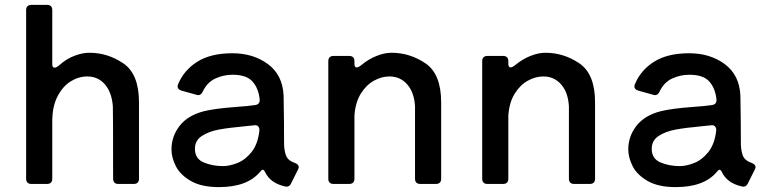

<svg xmlns="http://www.w3.org/2000/svg" viewBox="-20 -753 3147 786"><path d="M549 -334V-21Q549 -11 543.5 -5.5Q538 0 528 0H464Q443 0 443 -23Q443 -307 442 -317Q438 -374 410 -407Q382 -440 337 -440Q302 -440 269.5 -420Q237 -400 215.5 -358.5Q194 -317 194 -257V-21Q194 -11 188.5 -5.5Q183 0 173 0H108Q98 0 92.5 -5.5Q87 -11 87 -21V-712Q87 -722 92.5 -727.5Q98 -733 108 -733H173Q183 -733 188.5 -727.5Q194 -722 194 -712V-490Q194 -476 203 -476Q212 -476 225 -488Q252 -512 284.5 -524.5Q317 -537 346 -537Q421 -537 485 -493.5Q549 -450 549 -334Z M1187 -86Q1203 -80 1203 -69Q1203 -65 1200 -59L1172 -3Q1164 15 1146 10Q1088 -3 1066 -47Q1061 -58 1056 -58Q1051 -58 1045 -50Q993 13 876 13Q805 13 761.5 -12Q718 -37 700 -72.5Q682 -108 682 -141Q682 -195 715.5 -238Q749 -281 816 -298Q862 -309 944 -315Q1000 -319 1025 -323Q1045 -326 1043 -347Q1038 -392 1013.5 -419.5Q989 -447 932 -447Q895 -447 861.5 -431.5Q828 -416 810 -378Q801 -359 784 -365L723 -382Q707 -387 707 -399Q707 -402 709 -408Q733 -466 788 -500.5Q843 -535 931 -535Q1017 -535 1077 -490.5Q1137 -446 1141 -362Q1142 -322 1142.5 -255Q1143 -188 1143 -158Q1145 -128 1153 -111.5Q1161 -95 1187 -86ZM1042 -219V-221Q1042 -231 1036 -236.5Q1030 -242 1020 -240L981 -236Q916 -230 875.5 -222.5Q835 -215 806.5 -196.5Q778 -178 778 -144Q778 -103 814 -88Q850 -73 893 -73Q920 -73 952.5 -86Q985 -99 1010.5 -131.5Q1036 -164 1042 -219Z M1786 -334V-21Q1786 -11 1780.5 -5.5Q1775 0 1765 0H1700Q1690 0 1684.5 -5.5Q1679 -11 1679 -21V-317Q1676 -374 1647.5 -407Q1619 -440 1574 -440Q1542 -440 1510.5 -422.5Q1479 -405 1457 -369.5Q1435 -334 1431 -281V-21Q1431 -11 1425.5 -5.5Q1420 0 1410 0H1345Q1335 0 1329.5 -5.5Q1324 -11 1324 -21V-503Q1324 -513 1329.5 -518.5Q1335 -524 1345 -524H1410Q1420 -524 1425.5 -518.5Q1431 -513 1431 -503V-491Q1431 -484 1433.5 -480.5Q1436 -477 1440 -477Q1448 -477 1461 -488Q1489 -511 1521.5 -524Q1554 -537 1583 -537Q1658 -537 1722 -493.5Q1786 -450 1786 -334Z M2416 -334V-21Q2416 -11 2410.5 -5.5Q2405 0 2395 0H2330Q2320 0 2314.5 -5.5Q2309 -11 2309 -21V-317Q2306 -374 2277.5 -407Q2249 -440 2204 -440Q2172 -440 2140.5 -422.5Q2109 -405 2087 -369.5Q2065 -334 2061 -281V-21Q2061 -11 2055.5 -5.5Q2050 0 2040 0H1975Q1965 0 1959.5 -5.5Q1954 -11 1954 -21V-503Q1954 -513 1959.5 -518.5Q1965 -524 1975 -524H2040Q2050 -524 2055.5 -518.5Q2061 -513 2061 -503V-491Q2061 -484 2063.5 -480.5Q2066 -477 2070 -477Q2078 -477 2091 -488Q2119 -511 2151.5 -524Q2184 -537 2213 -537Q2288 -537 2352 -493.5Q2416 -450 2416 -334Z M3057 -86Q3073 -80 3073 -69Q3073 -65 3070 -59L3042 -3Q3034 15 3016 10Q2958 -3 2936 -47Q2931 -58 2926 -58Q2921 -58 2915 -50Q2863 13 2746 13Q2675 13 2631.5 -12Q2588 -37 2570 -72.5Q2552 -108 2552 -141Q2552 -195 2585.5 -238Q2619 -281 2686 -298Q2732 -309 2814 -315Q2870 -319 2895 -323Q2915 -326 2913 -347Q2908 -392 2883.5 -419.5Q2859 -447 2802 -447Q2765 -447 2731.5 -431.5Q2698 -416 2680 -378Q2671 -359 2654 -365L2593 -382Q2577 -387 2577 -399Q2577 -402 2579 -408Q2603 -466 2658 -500.5Q2713 -535 2801 -535Q2887 -535 2947 -490.5Q3007 -446 3011 -362Q3012 -322 3012.5 -255Q3013 -188 3013 -158Q3015 -128 3023 -111.5Q3031 -95 3057 -86ZM2912 -219V-221Q2912 -231 2906 -236.5Q2900 -242 2890 -240L2851 -236Q2786 -230 2745.5 -222.5Q2705 -215 2676.5 -196.5Q2648 -178 2648 -144Q2648 -103 2684 -88Q2720 -73 2763 -73Q2790 -73 2822.5 -86Q2855 -99 2880.5 -131.5Q2906 -164 2912 -219Z"/></svg>

Font: Shippori Antique B1
Style: Regular
Weight: 400
Designer: FONTDASU
Foundry: FONTDASU / Google Inc. / but / Adobe
Version: Version 2.001